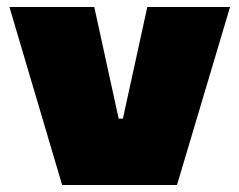

<svg xmlns="http://www.w3.org/2000/svg" viewBox="-20 -530 686 550"><path d="M158 0 7 -510H250L320 -190H332L402 -510H639L487 0Z"/></svg>

Font: Saira Expanded Black
Style: Regular
Weight: 900
Width: 7
Designer: Hector Gatti with collaboration of the Omnibus-Type team
Foundry: Omnibus-Type
Version: Version 1.101